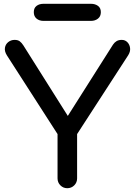

<svg xmlns="http://www.w3.org/2000/svg" viewBox="-20 -991 710 1011"><path d="M334 0Q313 0 298 -15Q283 -30 283 -52V-285L16 -700Q3 -721 6 -739.5Q9 -758 23.5 -769.5Q38 -781 57 -781Q74 -781 84 -773.5Q94 -766 103 -752L357 -349H317L575 -756Q583 -768 594 -774.5Q605 -781 621 -781Q639 -781 651 -768.5Q663 -756 665 -737.5Q667 -719 655 -700L386 -285V-52Q386 -30 371 -15Q356 0 334 0ZM209 -881Q187 -881 172.5 -893Q158 -905 158 -927Q158 -949 172.5 -960Q187 -971 209 -971H459Q481 -971 496 -960Q511 -949 511 -927Q511 -905 496 -893Q481 -881 459 -881Z"/></svg>

Font: Comfortaa
Style: Bold
Weight: 700
Designer: Johan Aakerlund
Foundry: Johan Aakerlund
Version: Version 3.104; ttfautohint (v1.8.1.43-b0c9)